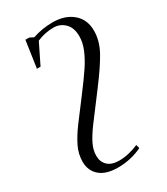

<svg xmlns="http://www.w3.org/2000/svg" viewBox="-220 -807 958 1102"><g transform="rotate(-30 259.0 -256.0)"><path d="M65.9 68.8Q65.9 18.6 88.6 -28.6Q111.3 -75.7 152.8 -131.8L248 -257.8Q312 -342.3 343 -389.2Q374 -436 392.1 -480Q410.2 -523.9 410.2 -564.9Q410.2 -622.1 379.4 -652.1Q348.6 -682.1 306.2 -682.1Q247.6 -682.1 195.8 -659.2L129.9 -524.9H106L131.8 -702.1H157.2L183.1 -689Q247.1 -710.9 315.9 -710.9Q397.5 -710.9 448.2 -668.2Q499 -625.5 499 -550.8Q499 -485.8 464.4 -421.4Q429.7 -356.9 351.1 -252.9L226.1 -86.9Q189 -37.1 169.9 2Q150.9 41 150.9 78.1Q150.9 119.1 176.8 143.6Q202.6 168 252 168Q313.5 168 380.9 139.2L387.2 163.1Q312 199.2 227.1 199.2Q147.5 199.2 106.7 163.6Q65.9 127.9 65.9 68.8Z"/></g></svg>

Font: Dihjauti S
Style: Bold Italic
Weight: 700
Italic angle: -9°
Designer: T. Christopher White
Version: Version 3.0.0